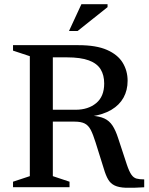

<svg xmlns="http://www.w3.org/2000/svg" viewBox="-20 -891 711 914"><path d="M339.5 -368.5Q399.5 -368.5 437.8 -400Q476 -431.5 476 -493.5Q476 -533.5 459 -561.2Q442 -589 403 -603.5Q364 -618 298 -618H147.5L155.5 -676H353.5Q438 -676 489.2 -653.5Q540.5 -631 564 -592.5Q587.5 -554 587.5 -506.5Q587.5 -461.5 568 -426.2Q548.5 -391 509.8 -368Q471 -345 413.5 -337V-340.5Q453 -338 476.8 -327Q500.5 -316 515.5 -293.2Q530.5 -270.5 542.5 -233L584 -107Q595 -74.5 605.5 -59.5Q616 -44.5 630.2 -40.8Q644.5 -37 666.5 -37V0.5Q612.5 4 579 2.8Q545.5 1.5 525.8 -8Q506 -17.5 494.8 -36.8Q483.5 -56 474 -88.5L435 -213Q423 -251.5 411.8 -273Q400.5 -294.5 383 -303.2Q365.5 -312 335 -312H154.5L146 -368.5ZM231.5 -676V-52.5L311 -26V0H42V-26L122 -52.5V-623.5L42 -650V-676ZM308.5 -743.5 367.5 -871H492V-857L349.5 -743.5Z"/></svg>

Font: Newsreader 16pt Medium
Style: Regular
Weight: 500
Designer: Hugues Gentile
Foundry: Production Type
Version: Version 1.003